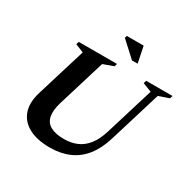

<svg xmlns="http://www.w3.org/2000/svg" viewBox="-188 -1041 1232 1237"><g transform="rotate(30 428.5 -422.5)"><path d="M254 -269Q234.6 -204.7 243.4 -162.7Q252.1 -120.7 288.7 -100.4Q325.3 -80 388.9 -80Q442.7 -80 485.3 -98.4Q527.9 -116.8 559.8 -157.7Q591.8 -198.5 612.2 -265.9L721.4 -623.3L654.8 -649.1L661.1 -670H857.2L850.9 -649.1L774.4 -622.8L656.4 -236.2Q630.7 -151.7 586.3 -96.2Q541.9 -40.8 479.6 -13.8Q417.2 13.2 337 13.2Q243.4 13.2 182 -19.2Q120.7 -51.6 99.3 -112.2Q78 -172.7 103.7 -257.6L215.7 -624L153.3 -649.1L159.7 -670H444.3L438 -649.1L361.5 -621.5ZM558.4 -738H516.3L404.2 -840.9L408.4 -858H534Z"/></g></svg>

Font: Newsreader Text
Style: Italic
Weight: 400
Italic angle: -17°
Designer: Hugues Gentile
Foundry: Production Type
Version: Version 1.001